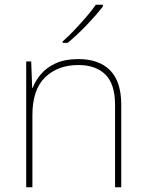

<svg xmlns="http://www.w3.org/2000/svg" viewBox="-20 -786 613 806"><path d="M309 -538Q395 -538 442 -491Q489 -444 489 -346V0H463V-345Q463 -433 422.5 -473Q382 -513 309 -513Q223 -513 169.5 -461.5Q116 -410 116 -302V0H90V-528H111L115 -417H117Q129 -448 152.5 -475.5Q176 -503 214.5 -520.5Q253 -538 309 -538ZM412 -759Q386 -725 345 -682Q304 -639 264 -606H243V-612Q266 -632 292.5 -660Q319 -688 343.5 -716.5Q368 -745 382 -766H412Z"/></svg>

Font: Noto Sans Syriac Western Thin
Style: Regular
Weight: 100
Designer: Patrick Giasson and the Monotype Design Team
Foundry: Monotype Imaging Inc.
Version: Version 3.000; ttfautohint (v1.8.4.7-5d5b)